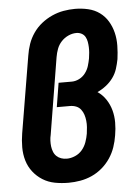

<svg xmlns="http://www.w3.org/2000/svg" viewBox="-53 -785 607 835"><g transform="rotate(-5 250.0 -367.5)"><path d="M213 8Q182 8 153 2.5Q124 -3 100 -18Q76 -33 58.5 -55.5Q41 -78 33 -105.5Q25 -133 25 -163Q25 -193 30 -223L86 -558Q90 -584 98.5 -608.5Q107 -633 122.5 -655.5Q138 -678 159.5 -695Q181 -712 205.5 -723Q230 -734 255.5 -738.5Q281 -743 306 -743Q335 -743 363 -736.5Q391 -730 413 -714Q435 -698 449 -674.5Q463 -651 469.5 -624Q476 -597 475.5 -567.5Q475 -538 471 -509Q467 -488 460.5 -467.5Q454 -447 441 -429Q428 -411 410 -397Q392 -383 372 -374Q394 -359 408.5 -337Q423 -315 430 -289.5Q437 -264 437 -236Q437 -208 432 -180Q428 -154 419.5 -129Q411 -104 396 -81.5Q381 -59 360 -41Q339 -23 314.5 -12Q290 -1 264 3.5Q238 8 213 8ZM214 -97Q232 -97 250.5 -105Q269 -113 281.5 -128Q294 -143 300.5 -161.5Q307 -180 310 -198Q312 -212 313 -226Q314 -240 312.5 -254Q311 -268 307 -280.5Q303 -293 295 -303.5Q287 -314 274.5 -319Q262 -324 247 -324H190L207 -429H265Q281 -429 297 -437Q313 -445 324 -459.5Q335 -474 340 -490.5Q345 -507 348 -523Q350 -536 351 -548Q352 -560 351.5 -572Q351 -584 349 -595.5Q347 -607 341.5 -617Q336 -627 325.5 -632.5Q315 -638 303 -638Q285 -638 267.5 -630Q250 -622 237 -608Q224 -594 217.5 -576.5Q211 -559 208 -541L153 -206Q150 -194 149.5 -181Q149 -168 150.5 -156Q152 -144 156.5 -132.5Q161 -121 169.5 -113Q178 -105 189.5 -101Q201 -97 214 -97Z"/></g></svg>

Font: Iosevka SS04 Extrabold
Style: Italic
Weight: 800
Italic angle: -9°
Monospace: yes
Designer: Belleve Invis
Foundry: Belleve Invis
Version: Version 19.0.0; ttfautohint (v1.8.4)